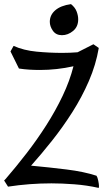

<svg xmlns="http://www.w3.org/2000/svg" viewBox="-20 -883 520 933"><path d="M459 30Q401 17 340.5 12.5Q280 8 230 8Q124 8 19 24L0 -6L7 -13Q58 -72 109 -138Q160 -204 205 -274.5Q250 -345 284.5 -417.5Q319 -490 337 -561Q256 -543 174 -543Q149 -543 123.5 -544.5Q98 -546 72 -550L31 -633L46 -660Q95 -638 158 -632Q221 -626 282 -626Q321 -626 357 -629L434 -668L460 -650Q446 -568 412 -489.5Q378 -411 331.5 -338Q285 -265 233 -199.5Q181 -134 131 -78Q218 -70 303 -59.5Q388 -49 449 -29Q454 -22 457.5 -4.5Q461 13 461 21Q461 30 459 30ZM281 -712Q252 -712 237 -733.5Q222 -755 222 -777Q222 -810 248.5 -833Q275 -856 325 -863Q345 -847 352.5 -827Q360 -807 360 -789Q360 -753 335 -732.5Q310 -712 281 -712Z"/></svg>

Font: Julee
Style: Regular
Weight: 400
Designer: Julian Tunni
Foundry: Julian Tunni
Version: Version 1.002; ttfautohint (v1.8.4.7-5d5b);gftools[0.9.23]